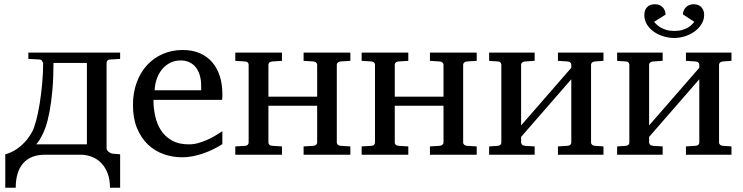

<svg xmlns="http://www.w3.org/2000/svg" viewBox="-20 -730 3504 906"><path d="M390.1 -433.1H232.4Q232.4 -361.8 227.3 -305.2Q222.2 -248.5 214.1 -205.3Q206.1 -162.1 195.8 -132.1Q185.5 -102.1 174.8 -84Q169.9 -75.2 165.8 -68.6Q161.6 -62 158.2 -57.6Q154.3 -52.2 150.9 -48.8H390.1ZM500 -449.2Q490.7 -449.2 486.8 -443.8Q482.9 -438.5 482.9 -434.1V-29.8Q482.9 -25.4 485.8 -21Q488.8 -16.6 492.9 -13.2Q497.1 -9.8 502 -7.6Q506.8 -5.4 511.2 -4.9L546.9 -2V155.8H499Q499 118.2 488.3 89.1Q477.5 60.1 458.7 40.3Q439.9 20.5 414.3 10.3Q388.7 0 358.9 0H192.9Q125 0 89.6 40Q54.2 80.1 54.2 155.8H4.9V-2Q15.1 -4.4 30.3 -10.7Q45.4 -17.1 62.7 -29.1Q80.1 -41 97.7 -60.1Q115.2 -79.1 130.9 -106.9Q140.6 -124 150.1 -159.2Q159.7 -194.3 167 -239.3Q174.3 -284.2 179 -335Q183.6 -385.7 183.6 -434.1Q181.6 -435.5 180.4 -438Q179.2 -440.4 177.7 -443.1Q176.3 -445.8 173.6 -447.5Q170.9 -449.2 166.5 -449.2L113.8 -452.1V-481.9H546.9V-452.1Z M1029.3 -49.8Q1008.3 -36.6 985.6 -25.4Q962.9 -14.2 938.7 -5.9Q914.6 2.4 889.6 7.3Q864.7 12.2 839.4 12.2Q793.9 12.2 752 -2.7Q710 -17.6 678 -48.1Q646 -78.6 626.7 -125Q607.4 -171.4 607.4 -233.9Q607.4 -292.5 625 -340.6Q642.6 -388.7 673.8 -422.6Q705.1 -456.5 748 -475.3Q791 -494.1 842.3 -494.1Q888.7 -494.1 923.8 -478.5Q959 -462.9 982.4 -435.1Q1005.9 -407.2 1017.6 -369.4Q1029.3 -331.5 1029.3 -287.1V-273.4Q1029.3 -265.6 1028.3 -258.8H704.1Q704.1 -220.7 712.2 -183.1Q720.2 -145.5 739.3 -115.7Q758.3 -85.9 790.5 -67.4Q822.8 -48.8 871.1 -48.8Q892.6 -48.8 913.6 -54.4Q934.6 -60.1 954.8 -68.8Q975.1 -77.6 993.7 -88.6Q1012.2 -99.6 1029.3 -110.8ZM929.2 -326.2Q929.2 -351.1 923.3 -372.6Q917.5 -394 905.5 -410.2Q893.6 -426.3 875.2 -435.5Q856.9 -444.8 832 -444.8Q807.1 -444.8 785.6 -434.8Q764.2 -424.8 747.8 -406.5Q731.4 -388.2 721.4 -362.3Q711.4 -336.4 709.5 -304.2H929.2Z M1412.6 0V-39.1L1459.5 -42Q1467.8 -43 1472.2 -47.6Q1476.6 -52.2 1476.6 -57.1V-231H1246.6V-57.1Q1246.6 -52.2 1250.5 -47.6Q1254.4 -43 1263.7 -42L1310.5 -39.1V0H1090.3V-39.1L1137.7 -42Q1146 -43 1149.7 -47.6Q1153.3 -52.2 1153.3 -57.1V-424.8Q1153.3 -429.7 1149.7 -434.3Q1146 -439 1137.7 -439.9L1090.3 -442.9V-481.9H1310.5V-442.9L1263.7 -439.9Q1254.4 -439 1250.5 -434.3Q1246.6 -429.7 1246.6 -424.8V-273.9H1476.6V-424.8Q1476.6 -429.7 1472.2 -434.3Q1467.8 -439 1459.5 -439.9L1412.6 -442.9V-481.9H1633.3V-442.9L1586.4 -439.9Q1578.1 -439 1573.7 -434.3Q1569.3 -429.7 1569.3 -424.8V-57.1Q1569.3 -52.2 1573.7 -47.6Q1578.1 -43 1586.4 -42L1633.3 -39.1V0Z M2008.8 0V-39.1L2055.7 -42Q2064 -43 2068.4 -47.6Q2072.8 -52.2 2072.8 -57.1V-231H1842.8V-57.1Q1842.8 -52.2 1846.7 -47.6Q1850.6 -43 1859.9 -42L1906.7 -39.1V0H1686.5V-39.1L1733.9 -42Q1742.2 -43 1745.8 -47.6Q1749.5 -52.2 1749.5 -57.1V-424.8Q1749.5 -429.7 1745.8 -434.3Q1742.2 -439 1733.9 -439.9L1686.5 -442.9V-481.9H1906.7V-442.9L1859.9 -439.9Q1850.6 -439 1846.7 -434.3Q1842.8 -429.7 1842.8 -424.8V-273.9H2072.8V-424.8Q2072.8 -429.7 2068.4 -434.3Q2064 -439 2055.7 -439.9L2008.8 -442.9V-481.9H2229.5V-442.9L2182.6 -439.9Q2174.3 -439 2169.9 -434.3Q2165.5 -429.7 2165.5 -424.8V-57.1Q2165.5 -52.2 2169.9 -47.6Q2174.3 -43 2182.6 -42L2229.5 -39.1V0Z M2612.8 0V-39.1L2658.7 -42Q2668 -43 2671.9 -47.6Q2675.8 -52.2 2675.8 -57.1V-356L2439 -84V-57.1Q2439 -52.2 2443.4 -47.6Q2447.8 -43 2456.1 -42L2502.9 -39.1V0H2288.1V-39.1L2330.1 -42Q2338.4 -43 2342 -47.6Q2345.7 -52.2 2345.7 -57.1V-424.8Q2345.7 -429.7 2342 -434.3Q2338.4 -439 2330.1 -439.9L2288.1 -442.9V-481.9H2502.9V-442.9L2456.1 -439.9Q2447.8 -439 2443.4 -434.3Q2439 -429.7 2439 -424.8V-138.2L2675.8 -410.2V-424.8Q2675.8 -429.7 2671.9 -434.3Q2668 -439 2658.7 -439.9L2612.8 -442.9V-481.9H2827.6V-442.9L2785.6 -439.9Q2777.3 -439 2773.2 -434.3Q2769 -429.7 2769 -424.8V-57.1Q2769 -52.2 2773.2 -47.6Q2777.3 -43 2785.6 -42L2827.6 -39.1V0Z M3216.8 0V-39.1L3262.7 -42Q3272 -43 3275.9 -47.6Q3279.8 -52.2 3279.8 -57.1V-356L3043 -84V-57.1Q3043 -52.2 3047.4 -47.6Q3051.8 -43 3060.1 -42L3106.9 -39.1V0H2892.1V-39.1L2934.1 -42Q2942.4 -43 2946 -47.6Q2949.7 -52.2 2949.7 -57.1V-424.8Q2949.7 -429.7 2946 -434.3Q2942.4 -439 2934.1 -439.9L2892.1 -442.9V-481.9H3106.9V-442.9L3060.1 -439.9Q3051.8 -439 3047.4 -434.3Q3043 -429.7 3043 -424.8V-138.2L3279.8 -410.2V-424.8Q3279.8 -429.7 3275.9 -434.3Q3272 -439 3262.7 -439.9L3216.8 -442.9V-481.9H3431.6V-442.9L3389.6 -439.9Q3381.3 -439 3377.2 -434.3Q3373 -429.7 3373 -424.8V-57.1Q3373 -52.2 3377.2 -47.6Q3381.3 -43 3389.6 -42L3431.6 -39.1V0ZM3302.7 -660.2Q3302.7 -636.7 3290.5 -616.7Q3278.3 -596.7 3258.3 -582Q3238.3 -567.4 3213.1 -559.1Q3188 -550.8 3161.6 -550.8Q3135.7 -550.8 3110.4 -558.6Q3085 -566.4 3064.9 -580.6Q3044.9 -594.7 3032.7 -614.7Q3020.5 -634.8 3020.5 -659.2Q3020.5 -683.1 3033.7 -696.5Q3046.9 -710 3070.3 -710Q3093.3 -710 3106.9 -695.8Q3120.6 -681.6 3120.6 -661.1L3066.4 -627Q3069.8 -623 3076.9 -615.7Q3084 -608.4 3095.7 -601.3Q3107.4 -594.2 3123.5 -589.1Q3139.6 -584 3161.6 -584Q3184.6 -584 3200.9 -589.1Q3217.3 -594.2 3228.5 -601.3Q3239.7 -608.4 3246.3 -615.7Q3252.9 -623 3256.3 -627L3202.6 -662.1Q3202.6 -671.4 3206.3 -680.2Q3210 -689 3216.6 -695.6Q3223.1 -702.1 3232.2 -706.1Q3241.2 -710 3252.4 -710Q3277.3 -710 3290 -695.6Q3302.7 -681.2 3302.7 -660.2Z"/></svg>

Font: Charis SIL Cyr
Style: Regular
Weight: 400
Foundry: SIL International
Version: Version 5.000